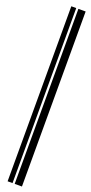

<svg xmlns="http://www.w3.org/2000/svg" viewBox="-172 -825 426 897"><g transform="rotate(20 41.0 -377.0)"><path d="M10.7 58.6V-811.5H35.2V58.6ZM45.9 58.6V-811.5H82V58.6Z"/></g></svg>

Font: Libre Barcode EAN13 Text
Style: Regular
Weight: 400
Version: Version 1.008; ttfautohint (v1.8.3)